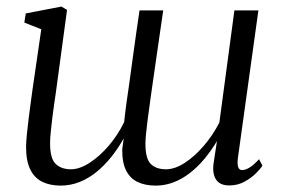

<svg xmlns="http://www.w3.org/2000/svg" viewBox="-20 -570 884 600"><path d="M155 -284Q153 -269.5 149.8 -248.5Q146.5 -227.5 143.8 -204.2Q141 -181 138.8 -159.5Q136.5 -138 136.5 -122Q136.5 -74.5 154 -57.8Q171.5 -41 201.5 -41Q229 -41 260.5 -61.5Q292 -82 320.5 -115.5Q349 -149 368 -188.5Q371 -218 375.5 -250.2Q380 -282.5 384.5 -313Q390 -351.5 395 -389.8Q400 -428 405.5 -465.2Q411 -502.5 416 -537.5H490Q477 -448.5 467.8 -383.8Q458.5 -319 452 -274Q445.5 -229 441.8 -199.2Q438 -169.5 436.2 -151Q434.5 -132.5 434.5 -120.5Q434.5 -74 451.2 -57.5Q468 -41 498.5 -41Q526.5 -41 557.2 -61Q588 -81 616.5 -114Q645 -147 665.5 -187L712.5 -537.5H787.5L723.5 -77Q721 -58 724.2 -48.2Q727.5 -38.5 736.5 -38.5Q747 -38.5 760 -46.5Q773 -54.5 789.5 -72.5L800 -52.5Q795 -43.5 780.2 -28.8Q765.5 -14 744 -2.2Q722.5 9.5 696.5 9.5Q667 9.5 655 -9.2Q643 -28 647.5 -60L658 -129Q640 -99 618.8 -73.5Q597.5 -48 573.2 -29.2Q549 -10.5 522.2 -0.2Q495.5 10 466.5 10Q434.5 10 411 -0.8Q387.5 -11.5 374.5 -36.5Q361.5 -61.5 362 -103.5L366.5 -137.5Q349 -106 327.5 -79.2Q306 -52.5 281 -32.2Q256 -12 228 -1Q200 10 169.5 10Q136.5 10 112.2 -1.8Q88 -13.5 74.8 -40Q61.5 -66.5 61.5 -110.5Q61.5 -125.5 64 -150.5Q66.5 -175.5 70 -203.5Q73.5 -231.5 76.8 -255Q80 -278.5 81.5 -289.5L109 -478.5L56 -499.5L60.5 -528L172 -549.5L189.5 -539Z"/></svg>

Font: Merriweather 60pt Light
Style: Italic
Weight: 300
Italic angle: -7.8°
Version: Version 2.101